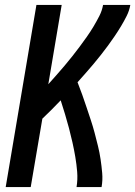

<svg xmlns="http://www.w3.org/2000/svg" viewBox="-20 -755 546 775"><path d="M3 0 127 -735H229L175 -415Q191 -433 207.5 -451.5Q224 -470 240 -489Q256 -508 271.5 -527.5Q287 -547 301.5 -566.5Q316 -586 330.5 -606.5Q345 -627 357.5 -648Q370 -669 381 -690.5Q392 -712 396 -735H506Q502 -712 491.5 -691Q481 -670 469 -650Q457 -630 443.5 -610Q430 -590 416 -571Q402 -552 387 -533Q372 -514 356.5 -495.5Q341 -477 325 -459Q309 -441 293 -423Q303 -398 312 -372.5Q321 -347 329.5 -321.5Q338 -296 346.5 -270.5Q355 -245 362 -218.5Q369 -192 375.5 -165.5Q382 -139 386 -112Q390 -85 392.5 -56.5Q395 -28 390 0H289Q294 -31 291.5 -61.5Q289 -92 284 -121.5Q279 -151 272.5 -180Q266 -209 258.5 -237.5Q251 -266 242.5 -294Q234 -322 225 -350Q207 -331 188.5 -312.5Q170 -294 151 -276L104 0Z"/></svg>

Font: iosevka_custom_sans_ss08 SmBd
Style: Italic
Weight: 600
Italic angle: -10°
Designer: Belleve Invis
Foundry: Belleve Invis
Version: Version 10.3.0; ttfautohint (v1.8.3)